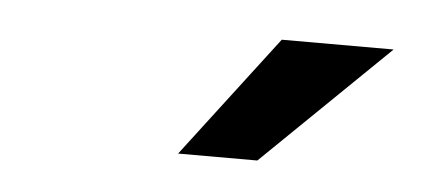

<svg xmlns="http://www.w3.org/2000/svg" viewBox="-27 -779 555 238"><g transform="rotate(5 250.0 -660.0)"><path d="M298.8 -584H200.2L315.9 -735.8H455.1Z"/></g></svg>

Font: Creato Display
Style: Bold Italic
Weight: 700
Italic angle: -10°
Version: Version 1.000